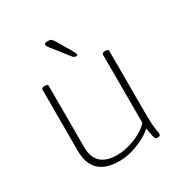

<svg xmlns="http://www.w3.org/2000/svg" viewBox="-166 -853 958 994"><g transform="rotate(-30 312.5 -356.0)"><path d="M266 6Q105 6 105 -148V-513Q105 -525 122 -525H126Q143 -525 143 -513V-148Q143 -27 272 -27Q305 -27 342 -37Q379 -47 412.5 -65Q446 -83 467 -106V-513Q467 -525 484 -525H489Q505 -525 505 -513V-150Q505 -76 510 -47.5Q515 -19 515 -12Q515 -6 509.5 -3Q504 0 497 0Q490 0 486 -4Q482 -8 478.5 -23Q475 -38 469 -71Q451 -53 418.5 -35.5Q386 -18 346 -6Q306 6 266 6ZM343 -576Q336 -576 330.5 -579.5Q325 -583 316 -595L266 -659Q251 -677 242 -689Q233 -701 233 -708Q233 -718 252 -718Q269 -718 274.5 -713.5Q280 -709 291 -692L337 -614Q342 -604 347 -595Q352 -586 352 -583Q352 -576 343 -576Z"/></g></svg>

Font: Asap Semi Expanded Thin
Style: Regular
Weight: 100
Width: 6
Designer: Pablo Cosgaya
Foundry: Omnibus-Type
Version: Version 3.001; ttfautohint (v1.8.4.7-5d5b)